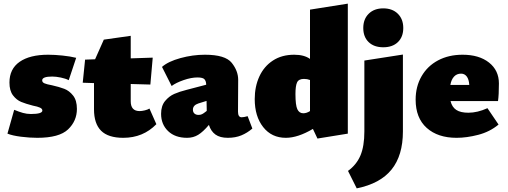

<svg xmlns="http://www.w3.org/2000/svg" viewBox="-20 -747 2792 1056"><path d="M21 -12 58 -143Q85 -132 106 -126Q127 -120 150 -120Q213 -120 213 -139Q213 -149 200 -155Q187 -161 161 -166Q122 -176 96.5 -186.5Q71 -197 51.5 -222.5Q32 -248 32 -293Q32 -368 88 -407Q144 -446 245 -446Q281 -446 324 -441.5Q367 -437 399 -429L358 -306Q341 -315 314.5 -320.5Q288 -326 267 -326Q212 -326 212 -305Q212 -294 225 -288.5Q238 -283 266 -278Q306 -269 333.5 -258.5Q361 -248 382 -221.5Q403 -195 403 -148Q403 -82 354.5 -35.5Q306 11 185 11Q143 11 95.5 5Q48 -1 21 -12Z M840 -64Q767 11 658 11Q575 11 536 -28Q497 -67 497 -146V-290L435 -292L448 -419L503 -421L551 -529L699 -550V-426L820 -430L807 -282L699 -285V-190Q699 -136 748 -136Q760 -136 776.5 -140Q793 -144 802 -150Z M1368 -40Q1340 -16 1307.5 -2.5Q1275 11 1233 11Q1190 11 1165 -7Q1140 -25 1129 -60Q1097 -22 1070 -5.5Q1043 11 1009 11Q943 11 904.5 -26Q866 -63 866 -121Q866 -165 888 -191.5Q910 -218 938.5 -230.5Q967 -243 1007 -253L1114 -281Q1114 -299 1105.5 -310Q1097 -321 1066 -321Q1032 -321 990 -306.5Q948 -292 924 -274L871 -379Q905 -409 972.5 -427.5Q1040 -446 1107 -446Q1219 -446 1254.5 -401.5Q1290 -357 1290 -308L1289 -133Q1289 -102 1309 -102Q1321 -102 1342 -108ZM1117 -137V-147L1116 -192L1071 -178Q1041 -168 1041 -144Q1041 -130 1049.5 -122.5Q1058 -115 1072 -115Q1083 -115 1091 -119Q1099 -123 1106.5 -129Q1114 -135 1117 -137Z M1893 -727V-12L1726 15L1701 -38Q1618 11 1552 11Q1474 11 1427.5 -48Q1381 -107 1381 -202Q1381 -271 1406.5 -326.5Q1432 -382 1481 -414Q1530 -446 1598 -446Q1653 -446 1685 -423V-694ZM1648 -124Q1666 -124 1685 -136V-307Q1670 -313 1652 -313Q1623 -313 1614 -294Q1605 -275 1605 -230Q1605 -168 1615.5 -146Q1626 -124 1648 -124Z M1984 -414 2196 -447V-24Q2196 108 2133.5 185.5Q2071 263 1942 289L1894 193Q1941 159 1962.5 108Q1984 57 1984 -24ZM1978 -593Q1978 -642 2008 -671.5Q2038 -701 2088 -701Q2138 -701 2168 -671.5Q2198 -642 2198 -593Q2198 -544 2168.5 -515.5Q2139 -487 2088 -487Q2037 -487 2007.5 -515.5Q1978 -544 1978 -593Z M2661 -152 2722 -62Q2674 -22 2610.5 -5.5Q2547 11 2491 11Q2388 11 2327 -43.5Q2266 -98 2266 -199Q2266 -271 2298.5 -327.5Q2331 -384 2389.5 -415Q2448 -446 2524 -446Q2615 -446 2669.5 -403Q2724 -360 2724 -288Q2724 -225 2719 -191H2458Q2466 -158 2489.5 -142.5Q2513 -127 2556 -127Q2606 -127 2661 -152ZM2457 -280H2561Q2559 -311 2547 -326.5Q2535 -342 2516 -342Q2492 -342 2477 -325.5Q2462 -309 2457 -280Z"/></svg>

Font: Ysabeau Black
Style: Regular
Weight: 900
Designer: Christian Thalmann (Catharsis Fonts)
Version: Version 0.003